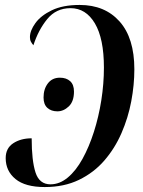

<svg xmlns="http://www.w3.org/2000/svg" viewBox="-20 -744 578 776"><path d="M302 -724Q404 -724 463.5 -657Q523 -590 523 -464Q523 -401 510.5 -334.5Q498 -268 471 -206Q444 -144 401.5 -95Q359 -46 299 -17Q239 12 161 12Q82 12 42.5 -20.5Q3 -53 3 -105Q3 -145 33.5 -165Q64 -185 108 -185Q108 -95 123.5 -47Q139 1 184 1Q221 1 254 -26.5Q287 -54 313.5 -102Q340 -150 359.5 -211Q379 -272 389.5 -339Q400 -406 400 -471Q400 -588 363.5 -649.5Q327 -711 265 -711Q207 -711 171 -667Q135 -623 115 -561Q109 -568 105 -575.5Q101 -583 101 -594Q101 -620 123 -650.5Q145 -681 189.5 -702.5Q234 -724 302 -724ZM212 -294Q187 -294 171.5 -308Q156 -322 156 -350Q156 -384 173.5 -407Q191 -430 222 -430Q248 -430 263.5 -416Q279 -402 279 -374Q279 -334 258 -314Q237 -294 212 -294Z"/></svg>

Font: Noto Serif Display ExtraCondensed SemiBold
Style: Italic
Weight: 600
Width: 2
Italic angle: -12°
Designer: Monotype Design Team
Foundry: Monotype Imaging Inc.
Version: Version 2.009